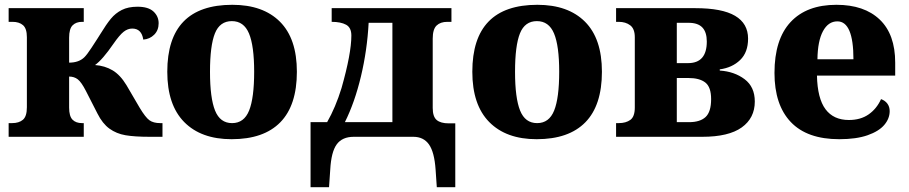

<svg xmlns="http://www.w3.org/2000/svg" viewBox="-20 -570 3789 800"><path d="M16 -57H30Q59 -57 75.5 -71Q92 -85 92 -123V-415Q92 -451 76 -465Q60 -479 32 -479H16V-536H329V-479H322Q297 -479 282.5 -464.5Q268 -450 268 -413V-309Q309 -309 332 -332Q343 -343 361 -370.5Q379 -398 386 -409L398 -428Q423 -469 442 -492Q461 -515 487.5 -528.5Q514 -542 553 -542Q598 -542 619.5 -522Q641 -502 641 -473Q641 -444 622.5 -425.5Q604 -407 577 -405Q570 -451 531 -451Q512 -451 495 -437.5Q478 -424 453 -388Q407 -321 376 -299Q417 -296 449 -277Q481 -258 507 -215L562 -121Q586 -81 602.5 -69Q619 -57 648 -57H657V0H604Q541 0 503 -6.5Q465 -13 436 -34Q407 -55 386 -97L338 -191Q319 -228 304 -239.5Q289 -251 268 -251V-122Q268 -86 282 -71.5Q296 -57 322 -57H329V0H16Z M677 -271Q677 -550 948 -550Q1076 -550 1146.5 -479.5Q1217 -409 1217 -271Q1217 -131 1148 -60.5Q1079 10 945 10Q818 10 747.5 -61.5Q677 -133 677 -271ZM1039 -271Q1039 -379 1017.5 -430.5Q996 -482 946 -482Q896 -482 875.5 -431Q855 -380 855 -271Q855 -162 876 -109.5Q897 -57 947 -57Q997 -57 1018 -109.5Q1039 -162 1039 -271Z M1274 -61H1343Q1378 -122 1403 -203Q1444 -347 1444 -422Q1444 -455 1422 -467Q1400 -479 1362 -479V-536H1861V-479H1844Q1815 -479 1799 -463.5Q1783 -448 1783 -409V-120Q1783 -84 1799.5 -70Q1816 -56 1850 -56H1877V210H1800L1795 137Q1790 64 1767.5 32Q1745 0 1702 0H1454Q1406 0 1383 31.5Q1360 63 1356 137L1351 210H1274ZM1615 -61V-475H1516Q1510 -361 1484 -252Q1458 -143 1417 -61Z M1948 -271Q1948 -550 2219 -550Q2347 -550 2417.5 -479.5Q2488 -409 2488 -271Q2488 -131 2419 -60.5Q2350 10 2216 10Q2089 10 2018.5 -61.5Q1948 -133 1948 -271ZM2310 -271Q2310 -379 2288.5 -430.5Q2267 -482 2217 -482Q2167 -482 2146.5 -431Q2126 -380 2126 -271Q2126 -162 2147 -109.5Q2168 -57 2218 -57Q2268 -57 2289 -109.5Q2310 -162 2310 -271Z M2547 -57H2558Q2588 -57 2606.5 -70.5Q2625 -84 2625 -122V-415Q2625 -450 2606 -464.5Q2587 -479 2558 -479H2547V-536H2877Q2989 -536 3043 -504Q3097 -472 3097 -409Q3097 -352 3064 -320Q3031 -288 2979 -281V-276Q3040 -272 3082.5 -240Q3125 -208 3125 -147Q3125 -78 3070.5 -39Q3016 0 2906 0H2547ZM2847 -307Q2925 -307 2925 -397Q2925 -436 2906.5 -455.5Q2888 -475 2849 -475H2800V-307ZM2851 -61Q2897 -61 2920 -82.5Q2943 -104 2943 -157Q2943 -207 2919 -226Q2895 -245 2848 -245H2800V-61Z M3207 -266Q3207 -406 3274 -478Q3341 -550 3465 -550Q3581 -550 3645.5 -488.5Q3710 -427 3710 -309V-255H3384Q3386 -160 3419.5 -115Q3453 -70 3517 -70Q3566 -70 3599.5 -93.5Q3633 -117 3651 -157Q3668 -151 3677.5 -138Q3687 -125 3687 -107Q3687 -76 3664.5 -49.5Q3642 -23 3595 -6.5Q3548 10 3477 10Q3343 10 3275 -61.5Q3207 -133 3207 -266ZM3536 -323Q3536 -481 3469 -481Q3431 -481 3409 -440Q3387 -399 3386 -323Z"/></svg>

Font: Noto Serif ExtraBold
Style: Regular
Weight: 800
Designer: Monotype Design Team
Foundry: Monotype Imaging Inc.
Version: Version 1.001